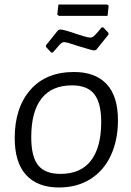

<svg xmlns="http://www.w3.org/2000/svg" viewBox="-20 -821 580 848"><path d="M501 -290Q501 -203 470 -135.5Q439 -68 380 -30.5Q321 7 240 7Q146 7 95.5 -48Q45 -103 45 -211Q45 -345 114 -424Q183 -503 307 -503Q401 -503 451 -449.5Q501 -396 501 -290ZM118 -215Q118 -129 148.5 -91Q179 -53 247 -53Q337 -53 382 -112Q427 -171 427 -282Q427 -366 396.5 -405Q366 -444 298 -444Q209 -444 163.5 -386Q118 -328 118 -215ZM459 -676V-668L405 -601L396 -598Q382 -600 324 -618Q275 -635 263 -635Q256 -635 249 -629Q242 -623 230 -608L213 -589H206L183 -614V-621L237 -688L246 -691Q267 -689 318 -671Q323 -669 346 -662Q369 -655 379 -655Q387 -655 395 -662Q403 -669 413 -681Q423 -693 429 -700H436ZM460 -796 455 -751H240L233 -757L238 -801H454Z"/></svg>

Font: Alegreya Sans SC
Style: Italic
Weight: 400
Italic angle: -7°
Designer: Juan Pablo del Peral
Foundry: Huerta Tipografica
Version: Version 2.008; ttfautohint (v1.6)